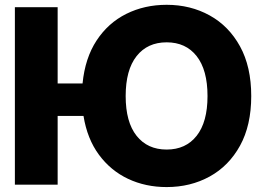

<svg xmlns="http://www.w3.org/2000/svg" viewBox="-20 -757 1083 787"><path d="M663.1 9.8Q576.7 9.8 505.1 -23.9Q433.6 -57.6 385.5 -122.8Q337.4 -188 322.3 -281.7H216.3V0H41V-727.5H216.3V-415H318.4Q328.6 -519 376 -591.1Q423.3 -663.1 497.8 -700.2Q572.3 -737.3 663.1 -737.3Q760.7 -737.3 839.4 -693.8Q918 -650.4 963.9 -566.9Q1009.8 -483.4 1009.8 -363.3Q1009.8 -243.2 963.9 -159.9Q918 -76.7 839.4 -33.4Q760.7 9.8 663.1 9.8ZM663.1 -144Q741.7 -144 786.1 -200.4Q830.6 -256.8 830.6 -363.3Q830.6 -470.2 786.1 -526.9Q741.7 -583.5 663.1 -583.5Q584.5 -583.5 539.8 -526.9Q495.1 -470.2 495.1 -363.3Q495.1 -256.8 539.8 -200.4Q584.5 -144 663.1 -144Z"/></svg>

Font: Inter Tight ExtraBold
Style: Regular
Weight: 800
Designer: Rasmus Andersson
Foundry: rsms
Version: Version 3.004; ttfautohint (v1.8.4.7-5d5b)